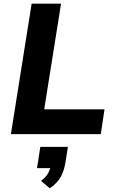

<svg xmlns="http://www.w3.org/2000/svg" viewBox="-20 -725 633 1038"><path d="M39 0 151 -705H310L219 -134H545L525 0ZM249 293 202 253Q228 233 240 211.5Q252 190 256 166L283 184H180L198 69H347L334 152Q327 197 308.5 231Q290 265 249 293Z"/></svg>

Font: Nunito Sans 10pt ExtraBold
Style: Italic
Weight: 800
Italic angle: -9°
Designer: Vernon Adams
Foundry: Vernon Adams
Version: Version 3.101;gftools[0.9.27]